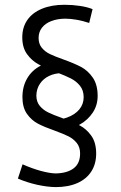

<svg xmlns="http://www.w3.org/2000/svg" viewBox="-20 -737 498 792"><path d="M209.6 34.8Q174.3 34.3 132.5 25Q90.7 15.6 53.8 -0.4L73.1 -59.2Q112.1 -41.9 148.4 -32Q184.8 -22.1 209.6 -21.6Q257.2 -22.5 283.9 -42.8Q310.5 -63.1 310.4 -104Q310.4 -130.1 296.6 -147.3Q282.7 -164.4 262.5 -174.6Q242.2 -184.7 206.4 -197.8Q163.3 -212.9 136.7 -226.8Q110 -240.7 91.2 -267.3Q72.5 -293.9 72.5 -336.5Q72.6 -380.5 92.2 -413.9Q111.7 -447.3 147.1 -465.7Q182.5 -484.1 229.4 -484.1L237.9 -435.5Q206.5 -435.3 182.6 -423.8Q158.6 -412.4 144.7 -391.5Q130.7 -370.7 130 -343.3Q130 -317.1 144.1 -300.2Q158.2 -283.3 179 -273.2Q199.7 -263.1 236.3 -250.1Q281.5 -233.9 309 -219.5Q336.5 -205.2 356.4 -177.4Q376.3 -149.7 376.7 -105.2Q377.1 -62 357.1 -30.3Q337 1.3 299.3 18.1Q261.5 34.8 209.6 34.8ZM179.7 -239.3Q223.6 -240.2 256.5 -252.1Q289.4 -264 307.3 -285.8Q325.2 -307.5 325.1 -336.3Q325 -364.5 309.9 -383.2Q294.8 -401.9 272.5 -413.3Q250.2 -424.7 211.8 -439.3Q166.1 -456.9 138.6 -471.8Q111.1 -486.7 91.5 -513.7Q71.9 -540.6 71.9 -583Q71.9 -624.6 92.9 -654.7Q113.9 -684.8 153.3 -701Q192.7 -717.3 245.8 -717.3Q279.1 -717.3 309.9 -712.6Q340.7 -708 361.8 -699.3L347.9 -642.3Q322.3 -650.9 296.1 -655.5Q270 -660 249.5 -660Q216.8 -659.7 192 -650.2Q167.1 -640.7 153.2 -622.9Q139.3 -605.1 139.2 -580.6Q139.2 -556 152.5 -539.9Q165.8 -523.7 185.7 -514.1Q205.6 -504.5 240.6 -492.1Q286.4 -475.7 314.6 -460.8Q342.8 -445.8 362.8 -416.7Q382.8 -387.6 382.8 -341.2Q382.8 -303 362.7 -272.6Q342.5 -242.3 310.5 -224.1Q278.4 -205.9 244.5 -202.4Z"/></svg>

Font: DavidDev Light
Style: Regular
Weight: 300
Designer: David.dev
Foundry: David.dev
Version: Version 1.001;FEAKit 1.0